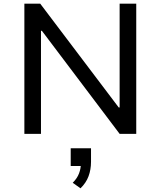

<svg xmlns="http://www.w3.org/2000/svg" viewBox="-20 -725 870 1040"><path d="M112 0V-705H198L623 -143H628V-705H718V0H628L207 -558H202V0ZM416 295 374 265Q398 241 408 214.5Q418 188 418 162L434 174H363V78H473V151Q473 194 459.5 230Q446 266 416 295Z"/></svg>

Font: Nunito Sans 6pt
Style: Regular
Weight: 400
Version: Version 3.101;gftools[0.9.27]